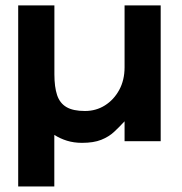

<svg xmlns="http://www.w3.org/2000/svg" viewBox="-20 -524 669 707"><path d="M180.3 -504V-250.3Q180.3 -203.7 190.3 -173.8Q200.3 -144 224.7 -129.7Q249 -115.3 292.7 -115.3Q333.7 -115.3 366.5 -136Q399.3 -156.7 419 -192.8Q438.7 -229 438.7 -276V-504H571.7V-4H438.7V-77.3Q419.7 -56.7 400.2 -38.5Q380.7 -20.3 352.8 -9.2Q325 2 282 2Q252 2 226.7 -5.8Q201.3 -13.7 180 -27.3V162.7H47V-504Z"/></svg>

Font: Nata Sans
Style: Regular
Weight: 400
Designer: Daniel Uzquiano Cruz
Version: Version 1.001